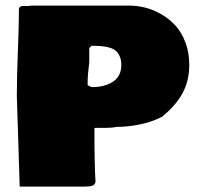

<svg xmlns="http://www.w3.org/2000/svg" viewBox="-20 -690 707 690"><path d="M50.8 -19.5 40.5 -344.7Q40.5 -378.4 41.5 -420.9Q42.5 -463.4 43.9 -497.6Q45.4 -531.7 46.6 -575.2Q47.9 -618.7 47.9 -654.3Q47.9 -664.1 54.4 -666.7Q61 -669.4 71 -668.5Q81.1 -667.5 93.8 -669.9H443.4Q473.1 -669.9 502.9 -662.4Q532.7 -654.8 561.3 -637.9Q589.8 -621.1 611.6 -596.9Q633.3 -572.8 646.7 -536.6Q660.2 -500.5 660.2 -457Q660.2 -399.4 635.7 -354.7Q611.3 -310.1 562.5 -270.5Q502.4 -239.3 418 -234.4H402.3Q382.8 -230.5 363.3 -230.5H324.2Q321.3 -230.5 319.3 -229.5Q319.3 -101.6 323.2 -36.1Q320.8 -26.4 312.7 -22.9Q304.7 -19.5 285.2 -19.5ZM294.9 -392.6V-383.8Q295.4 -383.3 301.5 -380.6Q307.6 -377.9 307.6 -377V-376Q306.6 -376 306.6 -377.9Q307.6 -377 312.5 -377Q356 -377 386 -396.5Q416 -416 416 -457Q416 -475.6 409.7 -488.8Q403.3 -502 394.3 -509Q385.3 -516.1 369.9 -519.8Q354.5 -523.4 341.8 -524.4Q329.1 -525.4 309.6 -525.4Q309.1 -524.9 305.7 -522Q302.2 -519 300.8 -517.6V-466.8Q294.9 -419.9 294.9 -392.6Z"/></svg>

Font: Bowlby One SC
Style: Regular
Weight: 400
Width: 1
Version: Version 1.2